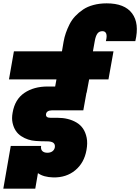

<svg xmlns="http://www.w3.org/2000/svg" viewBox="-21 -1050 846 1159"><path d="M208 -4.9 191.9 88.9H-1L43.9 -168.9H227.1Q224.1 -148.4 234.6 -138.2Q245.1 -127.9 265.1 -127.9Q283.7 -127.9 295.7 -137Q307.6 -146 310.1 -161.1Q312.5 -178.7 301.3 -187.7Q290 -196.8 262.2 -196.8Q227.5 -196.8 193.8 -199.2Q170.9 -200.7 149.2 -207.8Q127.4 -214.8 107.2 -228Q86.9 -241.2 74 -261Q61 -280.8 54.9 -308.1Q48.8 -335.4 55.2 -370.1Q68.8 -450.2 126 -489Q183.1 -527.8 266.1 -527.8H312L319.8 -570.8H33.2L63 -740.2H353L362.8 -797.9Q367.7 -825.7 376.5 -851.1Q385.3 -876.5 398.9 -903.6Q412.6 -930.7 433.3 -952.6Q454.1 -974.6 480.5 -992.4Q506.8 -1010.3 543.5 -1020Q580.1 -1029.8 623 -1029.8Q731.4 -1029.8 776.4 -969.2Q821.3 -908.7 795.9 -801.8H618.2Q626 -832.5 620.1 -847.2Q614.3 -861.8 597.2 -861.8Q577.6 -861.8 566.9 -847.2Q556.2 -832.5 550.8 -800.8L540 -740.2H664.1L633.8 -570.8H517.1L502 -490.2H501L481.9 -383.8H291Q276.9 -383.8 267.6 -377.9Q258.3 -372.1 256.8 -360.8Q255.4 -350.1 262 -344.5Q268.6 -338.9 284.2 -338.9H327.1Q358.9 -338.9 387.2 -332Q415.5 -325.2 440.2 -310.8Q464.8 -296.4 480.2 -273.7Q495.6 -251 502.2 -218.5Q508.8 -186 501 -144Q487.3 -66.9 433.3 -22.2Q379.4 22.5 300.8 21Q241.7 19.5 208 -4.9Z"/></svg>

Font: SVN-Poppins Black
Style: Italic
Weight: 900
Italic angle: -10°
Designer: Ninad Kale (Devanagari), Jonny Pinhorn (Latin)
Foundry: Indian Type Foundry
Version: Version 3.002 2017